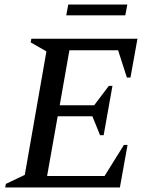

<svg xmlns="http://www.w3.org/2000/svg" viewBox="-20 -832 662 852"><path d="M3 0 6 -16 90 -56 186 -604 116 -644 119 -660H590L559 -488H543L504 -609H288L245 -365H398L463 -451H479L440 -232H424L390 -316H236L189 -51H444L530 -189H546L512 0ZM274 -764 283 -812H545L536 -764Z"/></svg>

Font: Spectral Medium
Style: Italic
Weight: 500
Italic angle: -10°
Designer: Jean-Baptiste Levee
Foundry: Production Type
Version: Version 2.001